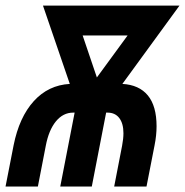

<svg xmlns="http://www.w3.org/2000/svg" viewBox="-28 -679 673 699"><path d="M358.4 -269 306.2 0H191.4L243.7 -269H238.3Q201.7 -269 175.5 -237.1Q149.4 -205.1 138.7 -148.4L109.9 0H-7.8L21.5 -149.9Q42 -252.4 95 -310.8Q147.9 -369.1 226.1 -373.5L128.4 -658.7H625.5L417.5 -373.5Q478.5 -370.1 510.3 -331.5Q542 -293 542 -219.2Q542 -186.5 534.7 -149.9L505.4 0H387.7L416.5 -148.4Q421.4 -174.3 421.4 -193.8Q421.4 -229.5 406.2 -249.3Q391.1 -269 363.3 -269ZM324.7 -397 436.5 -549.8H272.9Z"/></svg>

Font: Cousine
Style: Bold Italic
Weight: 700
Italic angle: -12°
Monospace: yes
Designer: Steve Matteson
Foundry: Ascender Corporation
Version: Version 1.20